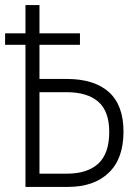

<svg xmlns="http://www.w3.org/2000/svg" viewBox="-20 -734 540 754"><path d="M80 0V-558H0V-603H80V-714H135V-603H294V-558H135V-424H241Q350 -424 407.5 -372.5Q465 -321 465 -217Q465 -111 407 -55.5Q349 0 247 0ZM135 -52H243Q323 -52 366 -91.5Q409 -131 409 -216Q409 -297 366 -334.5Q323 -372 241 -372H135Z"/></svg>

Font: Noto Sans Mono ExtraCondensed Light
Style: Regular
Weight: 300
Width: 2
Designer: Monotype Design Team
Foundry: Monotype Imaging Inc.
Version: Version 2.014; ttfautohint (v1.8.4.7-5d5b)